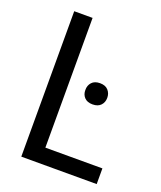

<svg xmlns="http://www.w3.org/2000/svg" viewBox="-133 -796 741 882"><g transform="rotate(20 237.5 -355.5)"><path d="M166.5 -76.7H445.3V0H76.7V-710.9H166.5ZM248.5 -388.7Q248 -410.6 261.7 -425.8Q275.4 -440.9 301.8 -440.9Q328.1 -440.9 341.8 -425.8Q355.5 -410.6 355.5 -388.7Q355.5 -366.7 341.8 -352.1Q328.1 -337.4 301.8 -337.4Q275.4 -337.4 261.7 -352.1Q248 -366.7 248.5 -388.7Z"/></g></svg>

Font: RobotoCondensed-Regular
Style: Regular
Weight: 400
Designer: Google
Version: Version 2.001201; 2014